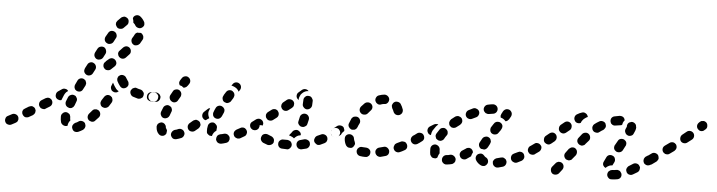

<svg xmlns="http://www.w3.org/2000/svg" viewBox="-50 -722 3440 921"><g transform="rotate(5 1670.0 -261.5)"><path d="M377 0Q378 -4 377 -8Q376 -13 374 -17Q369 -24 360 -26Q350 -28 343 -23Q335 -17 328 -15Q324 -13 321 -10Q318 -7 316 -3Q314 1 314 6Q314 10 316 14Q319 23 327 27Q336 30 345 27Q355 23 368 15Q371 12 374 8Q376 5 377 0ZM53 -3Q55 -7 54 -12Q54 -16 52 -20Q48 -28 39 -31Q30 -34 22 -30L3 -20Q-6 -16 -8 -7Q-11 2 -7 10Q-3 19 6 21Q15 24 23 20L42 10Q46 8 49 5Q52 1 53 -3ZM270 1Q266 -1 263 -5Q260 -8 259 -13Q256 -24 256 -39Q256 -49 263 -55Q269 -62 279 -62Q283 -62 287 -60Q291 -58 295 -55Q298 -52 299 -48Q301 -44 301 -39Q301 -30 303 -24Q298 -19 295 -12Q292 -5 292 2Q290 2 289 3Q288 3 287 4Q282 5 278 4Q273 3 270 1ZM132 -48Q133 -52 133 -57Q132 -61 130 -65Q128 -69 124 -72Q121 -74 116 -76Q112 -77 108 -76Q103 -75 99 -73L81 -62Q77 -60 74 -57Q72 -53 70 -49Q69 -44 70 -40Q70 -36 73 -32Q75 -28 79 -25Q82 -22 86 -21Q91 -20 95 -21Q100 -21 104 -24L122 -34Q126 -37 128 -40Q131 -44 132 -48ZM435 -83Q432 -86 427 -87Q423 -89 419 -88Q414 -88 410 -86Q406 -84 403 -80Q397 -72 390 -65Q384 -58 384 -49Q384 -40 391 -33Q394 -30 399 -29Q403 -27 407 -27Q412 -27 416 -29Q420 -31 423 -35Q430 -43 438 -51Q444 -58 443 -68Q442 -77 435 -83ZM206 -113Q204 -117 200 -119Q197 -122 192 -123Q188 -124 183 -123Q179 -122 175 -120L157 -109Q149 -104 147 -95Q145 -85 150 -78Q153 -74 156 -71Q160 -69 164 -68Q169 -67 173 -67Q178 -68 181 -71L199 -82Q207 -87 209 -96Q211 -105 206 -113ZM288 -85Q292 -83 296 -83Q301 -83 305 -85Q309 -87 312 -90Q315 -94 317 -98Q320 -107 324 -117Q326 -121 326 -126Q326 -130 324 -134Q322 -138 319 -142Q316 -145 312 -146Q303 -150 295 -146Q286 -143 282 -134Q278 -123 274 -114Q271 -105 275 -96Q279 -88 288 -85ZM495 -144Q494 -148 492 -152Q489 -155 485 -158Q477 -163 468 -161Q459 -158 454 -150Q449 -142 443 -133Q441 -129 440 -125Q439 -121 440 -116Q441 -112 443 -108Q446 -104 449 -102Q453 -100 458 -99Q462 -98 466 -99Q471 -100 474 -102Q478 -104 481 -108Q487 -117 493 -127Q495 -131 496 -135Q496 -139 495 -144ZM280 -164Q275 -172 266 -173Q257 -175 250 -170L232 -158Q224 -152 223 -143Q221 -134 226 -126Q230 -120 238 -118Q245 -115 252 -118Q253 -120 253 -121Q257 -131 262 -143Q265 -150 271 -157Q275 -161 280 -164ZM713 -171Q714 -175 712 -180Q710 -184 707 -187Q704 -190 700 -192Q696 -193 691 -193L689 -194Q679 -194 673 -187Q666 -180 666 -171Q666 -167 668 -162Q670 -158 673 -155Q676 -152 680 -150Q684 -149 689 -149H691Q700 -148 707 -155Q713 -162 713 -171ZM632 -160Q636 -162 639 -165Q641 -169 642 -173Q643 -178 643 -182Q642 -187 640 -190Q637 -194 634 -197Q630 -200 626 -201Q616 -203 608 -206Q604 -208 599 -208Q595 -207 591 -205Q587 -204 584 -200Q581 -197 579 -193Q576 -184 580 -176Q584 -167 592 -164Q603 -160 615 -157Q619 -156 624 -157Q628 -157 632 -160ZM310 -181Q311 -177 314 -173Q317 -170 321 -168Q330 -164 339 -167Q347 -170 351 -179L361 -198Q362 -202 363 -207Q363 -211 361 -215Q360 -220 357 -223Q354 -226 350 -228Q341 -232 333 -229Q324 -226 320 -217L311 -198Q309 -194 309 -190Q308 -185 310 -181ZM522 -184Q520 -182 518 -181Q516 -179 514 -178Q510 -177 505 -177Q501 -177 497 -179Q492 -181 489 -184Q486 -187 485 -191Q483 -195 483 -200Q483 -204 485 -208Q488 -216 491 -223Q491 -222 492 -221Q499 -207 509 -194Q514 -188 522 -184ZM558 -206Q561 -208 563 -212Q566 -216 566 -221Q566 -225 565 -229Q564 -234 561 -237Q556 -244 552 -251Q548 -259 539 -262Q530 -265 522 -261Q518 -259 515 -256Q512 -252 511 -248Q509 -244 510 -239Q510 -235 512 -231Q518 -219 526 -209Q532 -201 541 -200Q551 -200 558 -206ZM361 -249Q369 -245 378 -248Q387 -251 391 -259L401 -278Q405 -286 402 -295Q399 -304 391 -308Q383 -313 374 -310Q365 -307 361 -299L351 -280Q347 -271 349 -263Q352 -254 361 -249ZM493 -331Q487 -338 477 -339Q468 -339 461 -333Q455 -328 449 -323Q446 -318 442 -315Q441 -314 441 -314Q437 -308 438 -300Q438 -293 443 -288Q449 -280 458 -280Q468 -279 475 -285Q483 -292 491 -300Q498 -306 499 -315Q499 -324 493 -331ZM402 -329Q410 -325 419 -328Q428 -330 433 -338L443 -357Q447 -365 444 -374Q442 -383 434 -388Q425 -392 416 -389Q408 -387 403 -379L393 -360Q389 -352 391 -343Q394 -334 402 -329ZM556 -396Q549 -402 540 -402Q531 -401 524 -394Q517 -387 510 -379Q503 -373 503 -363Q504 -354 510 -348Q517 -341 526 -341Q535 -341 542 -348Q550 -356 557 -364Q564 -371 563 -380Q563 -389 556 -396ZM445 -409Q453 -404 462 -407Q471 -409 476 -417L486 -436Q491 -444 488 -453Q486 -462 477 -467Q469 -471 460 -469Q451 -466 447 -458L436 -439Q432 -431 434 -422Q437 -413 445 -409ZM616 -458Q614 -462 611 -466Q609 -469 605 -471Q604 -471 603 -472Q603 -472 602 -472Q601 -472 600 -472Q593 -471 586 -472Q582 -470 579 -468Q576 -465 574 -461Q571 -454 565 -445Q560 -437 562 -428Q564 -419 571 -414Q575 -411 580 -410Q584 -410 588 -411Q593 -412 596 -414Q600 -417 603 -420Q610 -431 615 -441Q617 -445 617 -449Q617 -454 616 -458ZM480 -503Q481 -499 483 -495Q485 -491 488 -488Q495 -482 504 -483Q514 -483 520 -490Q526 -497 533 -503Q540 -509 540 -518Q541 -528 535 -535Q532 -538 528 -540Q524 -542 520 -543Q515 -543 511 -541Q507 -540 503 -537Q494 -529 486 -520Q483 -516 481 -512Q480 -508 480 -503ZM593 -551Q605 -542 613 -528Q616 -524 616 -519Q617 -515 616 -510Q615 -506 612 -503Q609 -499 605 -497Q597 -492 588 -495Q579 -497 574 -505Q571 -511 567 -514Q566 -515 565 -516Q564 -517 563 -518Q563 -527 560 -535Q560 -537 559 -539Q559 -541 560 -542Q561 -544 562 -546Q567 -553 577 -555Q586 -556 593 -551Z M1069 8Q1071 4 1072 -1Q1072 -5 1071 -10Q1068 -18 1060 -23Q1052 -27 1043 -25Q1034 -22 1026 -21Q1022 -20 1018 -18Q1014 -15 1011 -12Q1009 -8 1008 -4Q1007 0 1007 5Q1009 14 1016 20Q1024 25 1033 24Q1044 22 1056 18Q1060 17 1064 14Q1067 12 1069 8ZM852 -16Q848 -25 840 -28Q831 -32 822 -28Q814 -24 807 -23Q798 -20 793 -12Q788 -4 790 5Q793 14 800 19Q808 23 817 21Q829 18 841 13Q849 9 852 1Q856 -8 852 -16ZM731 4Q719 -8 718 -28Q717 -33 719 -37Q720 -41 723 -45Q726 -48 730 -50Q734 -52 738 -53Q743 -53 747 -52Q751 -50 755 -47Q758 -44 760 -40Q762 -36 762 -32Q763 -29 763 -27Q763 -27 763 -27Q766 -25 767 -21Q769 -18 769 -15Q768 -11 768 -7Q767 -4 767 -1Q766 0 765 2Q764 3 763 4Q757 11 747 11Q738 11 731 4ZM1149 -51Q1147 -55 1143 -58Q1140 -61 1135 -62Q1131 -63 1126 -62Q1122 -62 1118 -59Q1109 -54 1101 -50Q1093 -45 1090 -37Q1087 -28 1092 -19Q1094 -15 1097 -13Q1101 -10 1105 -9Q1109 -7 1114 -8Q1118 -8 1122 -10Q1131 -15 1141 -21Q1149 -25 1151 -34Q1154 -43 1149 -51ZM967 -15Q963 -18 961 -22Q960 -26 960 -30Q959 -42 962 -55Q963 -64 971 -70Q978 -75 988 -74Q992 -73 996 -70Q999 -68 1002 -64Q1005 -61 1006 -56Q1007 -52 1006 -48Q1005 -41 1005 -36Q998 -32 993 -25Q988 -18 986 -9Q985 -9 984 -9Q983 -9 983 -9Q978 -9 974 -10Q970 -12 967 -15ZM927 -56Q927 -60 925 -64Q924 -69 921 -72Q918 -75 914 -77Q910 -79 905 -80Q901 -80 897 -78Q893 -77 889 -74Q880 -66 875 -62Q871 -59 869 -55Q867 -51 866 -47Q866 -42 867 -38Q868 -34 871 -30Q876 -23 886 -22Q895 -21 902 -26Q909 -32 919 -40Q922 -43 924 -47Q926 -51 927 -56ZM1209 -73Q1210 -77 1209 -82Q1208 -86 1205 -90Q1200 -98 1191 -99Q1182 -101 1174 -95Q1166 -90 1164 -81Q1163 -71 1168 -64Q1171 -60 1175 -58Q1178 -55 1183 -55Q1187 -54 1191 -55Q1196 -56 1199 -58L1200 -59Q1204 -61 1206 -65Q1208 -69 1209 -73ZM733 -104Q737 -113 741 -124Q744 -132 753 -136Q762 -140 770 -136Q774 -134 778 -131Q781 -128 782 -124Q784 -120 784 -115Q784 -111 782 -107Q779 -97 775 -88Q772 -81 765 -77Q758 -73 750 -74Q749 -74 749 -74Q748 -74 748 -75Q747 -75 746 -75Q738 -78 734 -87Q730 -95 733 -104ZM937 -120 952 -134Q955 -137 958 -139Q962 -141 966 -141Q964 -137 963 -133Q959 -126 959 -117Q959 -108 963 -99Q964 -96 966 -93Q962 -91 958 -88Q954 -85 950 -82Q947 -82 943 -84Q940 -85 938 -88Q931 -94 931 -104Q931 -113 937 -120ZM983 -108Q985 -103 988 -100Q991 -97 996 -95Q1004 -92 1013 -95Q1021 -99 1025 -107Q1029 -116 1033 -125Q1037 -134 1034 -143Q1030 -151 1022 -155Q1013 -159 1005 -156Q996 -153 992 -144Q987 -134 984 -125Q982 -121 982 -116Q982 -112 983 -108ZM703 -149Q695 -148 687 -148Q683 -148 680 -149Q675 -149 671 -151Q667 -153 664 -156Q661 -159 660 -163Q658 -168 659 -172Q659 -181 666 -188Q673 -194 682 -193Q684 -193 687 -193Q694 -193 700 -194Q707 -194 713 -190Q719 -187 722 -180Q723 -178 724 -175Q724 -175 724 -174Q724 -173 724 -173Q724 -163 718 -156Q712 -149 703 -149ZM780 -157Q788 -152 797 -155Q806 -158 810 -167Q815 -175 820 -184Q822 -188 822 -193Q823 -197 821 -202Q820 -206 817 -209Q814 -213 810 -215Q802 -219 793 -216Q784 -214 780 -205Q775 -196 770 -187Q766 -179 769 -170Q772 -161 780 -157ZM1022 -189Q1024 -180 1032 -176Q1036 -174 1041 -173Q1045 -172 1049 -174Q1054 -175 1057 -178Q1061 -180 1063 -184Q1065 -187 1066 -189Q1068 -192 1073 -200Q1075 -204 1076 -209Q1077 -213 1076 -217Q1075 -222 1073 -225Q1070 -229 1066 -232Q1059 -237 1049 -235Q1040 -233 1035 -225Q1029 -216 1026 -211Q1026 -210 1024 -206Q1019 -198 1022 -189ZM833 -283Q842 -285 849 -280Q857 -275 859 -266Q861 -257 856 -249Q855 -247 852 -243Q851 -241 850 -240Q849 -239 848 -238Q845 -233 840 -231Q835 -228 830 -228Q826 -232 821 -235Q816 -237 811 -238Q807 -244 807 -251Q808 -258 812 -264Q815 -269 818 -273Q823 -281 833 -283ZM1094 -272Q1102 -267 1104 -258Q1106 -249 1101 -241Q1098 -236 1095 -232Q1093 -235 1091 -239Q1086 -246 1079 -250Q1071 -255 1063 -257Q1060 -257 1058 -258Q1061 -262 1063 -265Q1068 -273 1077 -275Q1086 -277 1094 -272Z M1364 17Q1361 20 1357 22Q1353 24 1348 23Q1337 23 1327 22Q1317 22 1311 15Q1305 8 1306 -2Q1306 -6 1308 -10Q1310 -14 1314 -17Q1317 -20 1321 -21Q1326 -23 1330 -22Q1340 -22 1349 -22Q1357 -21 1364 -16Q1370 -10 1371 -2Q1371 -1 1371 0Q1371 0 1371 1Q1371 1 1371 1Q1371 6 1369 10Q1367 14 1364 17ZM1455 1Q1457 -3 1458 -7Q1458 -11 1457 -16Q1455 -25 1447 -29Q1438 -34 1429 -32Q1420 -29 1411 -27Q1402 -25 1397 -18Q1392 -10 1394 -1Q1395 4 1397 7Q1400 11 1403 14Q1407 16 1412 17Q1416 18 1420 17Q1431 15 1441 12Q1446 11 1449 8Q1453 5 1455 1ZM1255 10Q1244 6 1234 2Q1226 -2 1222 -11Q1219 -19 1223 -28Q1226 -37 1235 -40Q1244 -43 1252 -40Q1260 -36 1269 -33Q1273 -32 1276 -29Q1280 -26 1282 -22Q1284 -19 1284 -16Q1285 -12 1284 -8Q1284 -8 1284 -8Q1284 -7 1284 -7Q1284 -6 1284 -5Q1281 4 1272 8Q1264 12 1255 10ZM1538 -35Q1540 -39 1539 -44Q1539 -48 1537 -52Q1533 -60 1524 -63Q1515 -66 1507 -62Q1498 -58 1489 -54Q1481 -50 1478 -41Q1474 -32 1478 -24Q1480 -20 1484 -17Q1487 -14 1491 -12Q1495 -10 1500 -11Q1504 -11 1508 -13Q1518 -17 1527 -22Q1531 -24 1534 -27Q1537 -31 1538 -35ZM1356 -47Q1357 -49 1359 -51Q1364 -56 1369 -64Q1374 -71 1384 -73Q1393 -75 1400 -69Q1405 -66 1408 -61Q1411 -56 1410 -50Q1408 -50 1407 -49Q1398 -48 1391 -43Q1384 -38 1379 -32Q1374 -37 1366 -40Q1360 -43 1354 -44Q1355 -46 1356 -47ZM1597 -73Q1598 -78 1597 -82Q1596 -86 1593 -90Q1588 -98 1579 -99Q1570 -101 1562 -95Q1558 -93 1556 -89Q1553 -85 1553 -81Q1552 -76 1553 -72Q1554 -67 1556 -64Q1559 -60 1563 -58Q1567 -55 1571 -55Q1575 -54 1580 -55Q1584 -56 1588 -59Q1592 -61 1594 -65Q1596 -69 1597 -73ZM1222 -102Q1216 -109 1207 -111Q1198 -112 1190 -107Q1181 -100 1174 -95Q1170 -93 1168 -89Q1166 -85 1165 -81Q1164 -77 1165 -72Q1166 -68 1169 -64Q1170 -62 1171 -61Q1173 -59 1175 -58Q1177 -63 1181 -66Q1186 -73 1194 -77Q1202 -81 1212 -81Q1218 -82 1224 -80Q1226 -86 1226 -91Q1225 -97 1222 -102ZM1408 -151Q1416 -156 1425 -154Q1434 -152 1439 -144Q1444 -136 1442 -127Q1440 -116 1437 -106Q1436 -102 1433 -98Q1430 -95 1426 -93Q1422 -91 1418 -90Q1413 -90 1409 -91Q1409 -91 1408 -91Q1408 -91 1408 -91Q1406 -92 1404 -93Q1397 -97 1394 -104Q1391 -111 1394 -119Q1396 -127 1398 -137Q1400 -146 1408 -151ZM1291 -155Q1289 -159 1285 -161Q1281 -163 1277 -164Q1272 -164 1268 -163Q1264 -162 1260 -159L1244 -147Q1240 -144 1238 -140Q1236 -137 1235 -132Q1235 -128 1236 -123Q1237 -119 1240 -116Q1245 -108 1255 -107Q1264 -106 1271 -111L1287 -123Q1295 -129 1296 -138Q1297 -148 1291 -155ZM1365 -192Q1366 -197 1365 -201Q1364 -205 1361 -209Q1355 -216 1346 -217Q1337 -219 1329 -213L1313 -200Q1310 -198 1308 -194Q1305 -190 1305 -185Q1304 -181 1305 -177Q1307 -172 1309 -169Q1315 -161 1324 -160Q1334 -159 1341 -165L1357 -177Q1360 -180 1363 -184Q1365 -188 1365 -192ZM1428 -176Q1437 -176 1444 -182Q1451 -188 1452 -197Q1453 -208 1453 -219Q1453 -223 1451 -227Q1449 -231 1446 -235Q1443 -238 1439 -240Q1435 -241 1431 -241Q1421 -242 1415 -235Q1408 -229 1408 -219Q1408 -210 1407 -200Q1406 -191 1413 -184Q1419 -177 1428 -176ZM1399 -251Q1406 -258 1414 -261Q1421 -264 1429 -264Q1429 -264 1429 -264Q1429 -264 1429 -264Q1423 -271 1414 -272Q1405 -273 1397 -267L1382 -254Q1375 -249 1374 -239Q1373 -230 1379 -223Q1380 -221 1382 -220Q1383 -218 1385 -217Q1385 -218 1385 -220Q1385 -228 1389 -236Q1392 -245 1399 -251Z M1743 21Q1747 18 1748 14Q1750 10 1750 5Q1751 -4 1744 -11Q1738 -17 1728 -18Q1719 -18 1710 -19Q1706 -20 1701 -19Q1697 -18 1693 -15Q1690 -13 1687 -9Q1685 -5 1684 -1Q1683 8 1688 16Q1694 24 1703 25Q1714 27 1727 27Q1732 27 1736 26Q1740 24 1743 21ZM1839 -13Q1836 -22 1828 -27Q1820 -32 1811 -29Q1801 -26 1792 -24Q1782 -22 1777 -14Q1772 -7 1774 2Q1775 7 1778 11Q1780 14 1784 17Q1788 19 1792 20Q1797 21 1801 20Q1812 17 1823 14Q1832 12 1837 4Q1841 -4 1839 -13ZM1921 -51Q1919 -55 1916 -58Q1912 -61 1908 -62Q1904 -63 1899 -63Q1895 -63 1891 -61Q1882 -56 1872 -52Q1868 -50 1865 -47Q1862 -43 1861 -39Q1859 -35 1859 -30Q1859 -26 1861 -22Q1865 -13 1874 -10Q1883 -7 1891 -11Q1901 -15 1911 -21Q1920 -25 1923 -34Q1925 -43 1921 -51ZM1643 -11Q1639 -12 1636 -15Q1632 -18 1630 -22Q1623 -35 1622 -50Q1621 -60 1626 -67Q1632 -74 1641 -75Q1651 -76 1658 -70Q1665 -65 1666 -55Q1667 -49 1670 -43Q1672 -39 1673 -34Q1673 -30 1672 -26Q1670 -23 1668 -20Q1667 -18 1666 -16Q1665 -15 1663 -14Q1662 -13 1661 -12Q1657 -10 1652 -10Q1648 -10 1643 -11ZM1979 -90Q1977 -94 1973 -96Q1969 -98 1965 -99Q1961 -100 1956 -99Q1952 -98 1948 -95H1947Q1944 -92 1941 -88Q1939 -85 1938 -80Q1937 -76 1938 -72Q1939 -67 1942 -63Q1947 -56 1956 -54Q1965 -53 1973 -58L1974 -59Q1982 -64 1983 -73Q1985 -82 1979 -90ZM1557 -64Q1554 -68 1553 -72Q1552 -77 1553 -81Q1554 -85 1556 -89Q1558 -93 1562 -95Q1571 -102 1580 -109Q1587 -114 1597 -113Q1606 -112 1612 -105Q1614 -101 1615 -97Q1617 -93 1616 -88Q1612 -85 1609 -81Q1604 -75 1602 -69Q1595 -63 1588 -59Q1580 -53 1571 -55Q1562 -56 1557 -64ZM1648 -99Q1653 -97 1657 -98Q1662 -98 1666 -99Q1670 -101 1673 -104Q1676 -108 1678 -112Q1681 -121 1686 -130Q1690 -138 1687 -147Q1684 -156 1676 -160Q1672 -162 1667 -162Q1663 -162 1658 -161Q1654 -160 1651 -157Q1647 -154 1645 -150Q1640 -139 1636 -128Q1632 -120 1636 -111Q1640 -103 1648 -99ZM1689 -180Q1696 -174 1705 -175Q1715 -175 1721 -182Q1727 -190 1734 -197Q1741 -204 1741 -213Q1741 -222 1734 -229Q1727 -235 1718 -235Q1709 -235 1702 -229Q1694 -221 1686 -212Q1680 -204 1681 -195Q1682 -186 1689 -180ZM1874 -242Q1882 -230 1887 -215Q1889 -206 1885 -198Q1880 -190 1871 -187Q1862 -185 1854 -189Q1846 -194 1843 -203Q1841 -209 1837 -215Q1835 -219 1834 -223Q1833 -228 1833 -232Q1836 -237 1838 -242Q1839 -243 1840 -244Q1841 -245 1842 -246Q1850 -252 1859 -250Q1868 -249 1874 -242ZM1753 -244Q1755 -240 1758 -236Q1761 -233 1765 -231Q1769 -229 1774 -229Q1778 -229 1782 -231Q1790 -234 1797 -234Q1806 -234 1812 -241Q1818 -248 1818 -258Q1817 -267 1810 -273Q1803 -279 1794 -279Q1781 -278 1767 -273Q1758 -270 1754 -261Q1750 -253 1753 -244Z M2157 15Q2160 11 2160 6Q2161 2 2160 -2Q2157 -11 2149 -16Q2141 -21 2132 -19Q2123 -16 2115 -16Q2106 -15 2100 -8Q2094 0 2095 9Q2095 13 2097 17Q2099 21 2103 24Q2106 27 2110 28Q2115 30 2119 29Q2131 28 2143 25Q2148 24 2151 21Q2155 18 2157 15ZM2404 -12Q2402 -16 2400 -20Q2397 -23 2393 -25Q2389 -28 2384 -28Q2380 -28 2376 -27Q2366 -24 2357 -22Q2352 -21 2349 -18Q2345 -16 2343 -12Q2340 -8 2339 -4Q2339 1 2340 5Q2342 14 2350 19Q2357 24 2367 22Q2377 19 2389 16Q2398 13 2402 5Q2406 -3 2404 -12ZM2293 21Q2297 21 2302 20Q2306 18 2309 15Q2312 12 2314 8Q2318 0 2315 -9Q2312 -18 2303 -22Q2299 -24 2297 -27Q2295 -30 2291 -33Q2287 -36 2283 -37Q2279 -38 2274 -37Q2270 -36 2266 -34Q2258 -29 2256 -20Q2254 -11 2259 -3Q2263 4 2270 10Q2277 16 2284 19Q2289 21 2293 21ZM2048 2Q2044 0 2042 -4Q2039 -7 2037 -12Q2035 -22 2035 -34Q2035 -37 2035 -40Q2035 -49 2042 -56Q2049 -62 2058 -62Q2067 -61 2074 -54Q2080 -47 2080 -38Q2080 -36 2080 -34Q2080 -28 2081 -24Q2081 -23 2081 -22Q2081 -22 2081 -21Q2076 -14 2074 -6Q2073 -3 2072 0Q2071 1 2069 2Q2067 3 2065 4Q2061 5 2057 4Q2052 4 2048 2ZM2195 -3Q2186 -5 2181 -13Q2179 -17 2178 -21Q2177 -26 2178 -30Q2179 -34 2182 -38Q2184 -42 2188 -44Q2196 -49 2205 -55Q2208 -58 2213 -59Q2217 -60 2221 -60Q2226 -59 2230 -57Q2233 -54 2236 -51Q2238 -48 2239 -45Q2240 -42 2240 -39Q2236 -33 2234 -25Q2234 -23 2233 -21Q2233 -20 2232 -20Q2232 -20 2231 -19Q2222 -12 2212 -6Q2205 -1 2195 -3ZM2485 -51Q2483 -55 2480 -58Q2476 -60 2472 -62Q2468 -63 2463 -63Q2459 -62 2455 -60Q2446 -55 2436 -51Q2432 -49 2429 -46Q2426 -43 2425 -38Q2423 -34 2424 -30Q2424 -25 2426 -21Q2430 -13 2439 -10Q2447 -6 2456 -10Q2466 -15 2476 -20Q2484 -25 2487 -34Q2489 -42 2485 -51ZM2548 -73Q2549 -78 2548 -82Q2547 -86 2544 -90Q2539 -98 2530 -99Q2521 -101 2513 -95L2511 -94Q2508 -92 2505 -88Q2503 -84 2502 -80Q2501 -75 2502 -71Q2503 -66 2506 -63Q2511 -55 2520 -54Q2529 -52 2537 -57L2539 -59Q2543 -61 2545 -65Q2547 -69 2548 -73ZM1979 -62 1991 -71Q1999 -76 2001 -85Q2002 -94 1997 -102Q1992 -110 1983 -111Q1974 -113 1966 -108L1954 -99L1948 -95Q1941 -90 1939 -81Q1937 -72 1943 -64Q1945 -60 1949 -58Q1953 -56 1957 -55Q1961 -54 1966 -55Q1970 -56 1974 -59ZM2268 -90Q2273 -99 2279 -110Q2284 -118 2293 -120Q2302 -123 2310 -118Q2314 -116 2317 -112Q2319 -109 2320 -104Q2322 -100 2321 -96Q2320 -91 2318 -87Q2313 -78 2309 -70Q2306 -66 2303 -63Q2300 -60 2295 -59Q2294 -58 2293 -58Q2292 -58 2291 -58Q2290 -58 2288 -59Q2283 -60 2279 -60Q2279 -60 2278 -60Q2278 -60 2278 -60Q2270 -64 2267 -73Q2264 -82 2268 -90ZM2056 -98Q2057 -94 2059 -90Q2062 -87 2066 -85Q2070 -82 2074 -82Q2079 -81 2083 -82Q2087 -84 2091 -86Q2095 -89 2097 -93Q2101 -101 2107 -109Q2110 -112 2111 -117Q2112 -121 2111 -125Q2111 -130 2108 -134Q2106 -137 2102 -140Q2095 -146 2086 -144Q2076 -143 2071 -135Q2064 -125 2058 -115Q2056 -112 2055 -107Q2054 -103 2056 -98ZM2053 -160Q2047 -160 2042 -157L2024 -146Q2016 -141 2014 -132Q2012 -123 2017 -115Q2019 -111 2023 -108Q2027 -106 2031 -105Q2031 -105 2032 -105Q2032 -105 2032 -105Q2032 -108 2033 -111Q2034 -119 2038 -127Q2045 -138 2053 -149Q2057 -154 2063 -159Q2058 -161 2053 -160ZM2326 -183 2317 -169Q2314 -165 2314 -161Q2313 -157 2314 -152Q2314 -148 2317 -144Q2319 -140 2323 -138Q2331 -133 2340 -135Q2349 -136 2354 -144L2364 -158L2366 -162Q2371 -170 2370 -179Q2368 -188 2360 -193Q2356 -196 2352 -196Q2347 -197 2343 -196Q2339 -196 2335 -193Q2331 -191 2329 -187ZM2114 -173Q2114 -169 2115 -165Q2116 -160 2119 -157Q2122 -154 2126 -151Q2130 -149 2135 -149Q2139 -148 2143 -150Q2148 -151 2151 -154Q2159 -160 2167 -166Q2174 -172 2176 -181Q2177 -190 2172 -198Q2166 -205 2157 -207Q2148 -208 2140 -203Q2131 -196 2122 -189Q2119 -186 2117 -182Q2115 -178 2114 -173ZM2192 -210Q2196 -202 2205 -199Q2214 -196 2222 -200Q2232 -205 2241 -209Q2249 -213 2252 -221Q2256 -230 2252 -239Q2248 -247 2239 -250Q2231 -254 2222 -250Q2212 -245 2202 -240Q2194 -236 2191 -227Q2188 -218 2192 -210ZM2364 -243Q2364 -244 2364 -244L2367 -249Q2372 -257 2381 -260Q2390 -262 2398 -258Q2406 -253 2409 -244Q2411 -235 2407 -227Q2403 -220 2399 -213Q2396 -209 2392 -206Q2388 -203 2383 -202Q2378 -208 2372 -212Q2366 -216 2358 -218Q2357 -223 2357 -227Q2358 -232 2360 -236Q2362 -240 2364 -243Q2364 -243 2364 -243ZM2274 -247Q2275 -243 2278 -239Q2281 -235 2284 -233Q2288 -231 2293 -230Q2297 -229 2301 -230Q2311 -232 2320 -233Q2329 -234 2335 -241Q2341 -249 2340 -258Q2339 -267 2332 -273Q2324 -279 2315 -278Q2304 -277 2291 -274Q2282 -272 2277 -264Q2272 -256 2274 -247Z M2671 -26Q2667 -29 2663 -30Q2659 -31 2654 -31Q2650 -30 2646 -28Q2642 -26 2639 -22L2624 -4Q2619 3 2620 12Q2621 22 2628 28Q2635 33 2644 32Q2654 31 2660 24L2674 6Q2680 -2 2679 -11Q2678 -20 2671 -26ZM2959 2Q2958 -3 2955 -6Q2953 -10 2949 -13Q2945 -15 2941 -16Q2937 -17 2932 -16Q2922 -14 2913 -14Q2909 -13 2905 -12Q2901 -10 2898 -7Q2894 -4 2893 0Q2891 5 2891 9Q2891 18 2898 25Q2904 32 2914 31Q2927 31 2942 28Q2951 26 2956 19Q2961 11 2959 2ZM3044 -28Q3045 -32 3045 -37Q3044 -41 3041 -45Q3037 -53 3027 -55Q3018 -57 3010 -52Q3000 -45 2991 -40Q2987 -38 2985 -34Q2982 -31 2981 -27Q2979 -22 2980 -18Q2981 -13 2983 -9Q2985 -6 2988 -3Q2992 0 2996 1Q3001 2 3005 2Q3009 1 3013 -1Q3024 -7 3035 -14Q3038 -16 3041 -20Q3043 -23 3044 -28ZM2893 -84Q2902 -86 2910 -82Q2919 -78 2921 -69Q2924 -60 2920 -52Q2915 -43 2912 -36Q2904 -36 2897 -33Q2888 -29 2882 -23Q2881 -22 2880 -21Q2872 -25 2868 -33Q2865 -42 2869 -50Q2873 -60 2880 -73Q2884 -81 2893 -84ZM2729 -101Q2725 -104 2721 -105Q2716 -106 2712 -105Q2707 -105 2704 -102Q2700 -100 2697 -97L2683 -78Q2677 -71 2678 -61Q2680 -52 2687 -46Q2690 -44 2695 -43Q2699 -41 2704 -42Q2708 -43 2712 -45Q2716 -47 2718 -51L2733 -69Q2738 -77 2737 -86Q2736 -95 2729 -101ZM3108 -73Q3109 -78 3108 -82Q3107 -86 3104 -90Q3099 -98 3090 -99Q3080 -101 3073 -95L3068 -92Q3064 -89 3062 -85Q3059 -81 3059 -77Q3058 -73 3059 -68Q3060 -64 3062 -60Q3068 -53 3077 -51Q3086 -50 3094 -55L3099 -59Q3103 -61 3105 -65Q3107 -69 3108 -73ZM2565 -86Q2566 -90 2565 -95Q2564 -99 2561 -102Q2555 -110 2546 -111Q2537 -113 2530 -107Q2521 -101 2513 -95Q2506 -90 2504 -81Q2502 -72 2508 -64Q2513 -57 2522 -55Q2531 -53 2539 -59Q2547 -64 2556 -71Q2560 -74 2562 -78Q2564 -81 2565 -86ZM2913 -118Q2914 -114 2917 -110Q2920 -107 2924 -104Q2932 -100 2941 -102Q2950 -104 2955 -112L2966 -133Q2969 -137 2969 -141Q2970 -146 2969 -150Q2968 -154 2965 -158Q2962 -161 2958 -164Q2950 -168 2941 -166Q2932 -164 2928 -156L2916 -135Q2913 -131 2913 -127Q2912 -122 2913 -118ZM2634 -144Q2635 -148 2633 -152Q2632 -157 2629 -160Q2623 -167 2614 -168Q2604 -168 2597 -162L2581 -149Q2574 -143 2574 -133Q2573 -124 2579 -117Q2582 -114 2586 -112Q2590 -110 2595 -109Q2599 -109 2603 -110Q2607 -112 2611 -115L2627 -128Q2630 -131 2632 -135Q2634 -139 2634 -144ZM2786 -176Q2779 -182 2770 -181Q2760 -180 2754 -173Q2747 -164 2739 -154Q2733 -147 2734 -137Q2736 -128 2743 -123Q2746 -120 2751 -119Q2755 -117 2760 -118Q2764 -119 2768 -121Q2772 -123 2774 -127Q2781 -136 2789 -144Q2795 -151 2794 -160Q2793 -170 2786 -176ZM2696 -219Q2690 -226 2680 -227Q2671 -227 2664 -221L2648 -208Q2641 -201 2641 -192Q2640 -183 2646 -176Q2652 -169 2662 -168Q2671 -168 2678 -174L2694 -187Q2701 -193 2701 -203Q2702 -212 2696 -219ZM2964 -225Q2963 -222 2960 -216Q2956 -207 2960 -199Q2963 -190 2972 -186Q2976 -184 2980 -184Q2985 -184 2989 -186Q2993 -187 2996 -190Q2999 -193 3001 -198Q3005 -206 3007 -212Q3010 -221 3010 -227Q3010 -229 3009 -230Q3009 -240 3002 -246Q2995 -252 2986 -252Q2981 -251 2977 -249Q2973 -248 2970 -244Q2967 -241 2966 -237Q2964 -232 2965 -228Q2965 -228 2965 -228Q2965 -228 2965 -228Q2964 -227 2964 -225ZM2864 -217Q2865 -221 2864 -225Q2863 -230 2861 -234Q2856 -241 2847 -243Q2837 -245 2830 -240Q2819 -234 2809 -226Q2805 -223 2803 -219Q2801 -215 2800 -211Q2800 -206 2801 -202Q2802 -198 2805 -194Q2810 -187 2820 -186Q2829 -184 2836 -190Q2845 -197 2854 -202Q2858 -205 2860 -209Q2863 -212 2864 -217ZM2721 -265Q2734 -273 2745 -276Q2754 -279 2762 -274Q2770 -270 2773 -261Q2774 -260 2774 -259Q2774 -258 2774 -257Q2768 -255 2763 -251Q2755 -246 2750 -239Q2745 -233 2743 -226Q2736 -222 2727 -224Q2718 -226 2714 -234Q2709 -242 2711 -251Q2713 -260 2721 -265ZM2927 -276Q2914 -274 2901 -271Q2892 -269 2887 -261Q2883 -253 2885 -244Q2886 -240 2888 -236Q2891 -233 2895 -230Q2899 -228 2903 -227Q2908 -227 2912 -228Q2922 -230 2932 -231Q2935 -232 2938 -232Q2940 -233 2942 -235Q2943 -239 2944 -244Q2947 -251 2952 -257Q2951 -261 2949 -265Q2947 -269 2944 -271Q2940 -274 2936 -275Q2932 -276 2927 -276Z M3130 -87Q3130 -91 3129 -96Q3128 -100 3126 -104Q3123 -108 3119 -110Q3116 -112 3111 -113Q3107 -114 3102 -113Q3098 -112 3094 -109L3073 -94Q3069 -91 3067 -88Q3065 -84 3064 -79Q3063 -75 3064 -71Q3065 -66 3068 -63Q3070 -59 3074 -57Q3078 -54 3082 -53Q3087 -53 3091 -54Q3095 -55 3099 -57L3120 -72Q3124 -75 3126 -79Q3129 -83 3130 -87ZM3207 -163Q3204 -166 3200 -169Q3196 -171 3192 -172Q3187 -172 3183 -171Q3179 -170 3175 -167L3154 -152Q3146 -146 3145 -137Q3144 -128 3149 -121Q3152 -117 3156 -115Q3159 -112 3164 -112Q3168 -111 3173 -112Q3177 -113 3181 -116L3202 -131Q3209 -137 3211 -146Q3212 -155 3207 -163ZM3285 -225Q3279 -232 3270 -233Q3260 -234 3253 -228Q3244 -220 3233 -212Q3226 -206 3225 -197Q3224 -187 3229 -180Q3235 -173 3244 -172Q3254 -171 3261 -177Q3272 -185 3282 -193Q3289 -199 3290 -208Q3291 -218 3285 -225ZM3343 -280Q3340 -283 3335 -285Q3331 -287 3327 -286Q3322 -286 3318 -285Q3314 -283 3311 -280Q3309 -278 3307 -276Q3300 -269 3300 -260Q3300 -250 3307 -244Q3313 -237 3322 -237Q3332 -237 3338 -244Q3341 -246 3343 -248Q3350 -255 3349 -264Q3349 -274 3343 -280Z"/></g></svg>

Font: FRB American Cursive Guidelines Dashed Extrabold
Style: Bold Italic
Weight: 800
Italic angle: -25°
Version: Version 2.0;Modular Font Editor K font №1